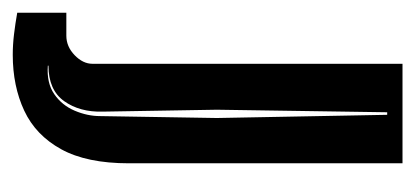

<svg xmlns="http://www.w3.org/2000/svg" viewBox="-261 -340 651 301"><g transform="rotate(90 64.5 -189.5)"><path d="M-66 109V32H-30Q-13 32 0.5 19Q14 6 14 -9V-495H170V-66Q170 0 148 40Q126 80 87.5 98Q49 116 0 116Q-16 116 -32.5 114Q-49 112 -66 109ZM17 61Q44 63 61.5 51Q79 39 87.5 19Q96 -1 96 -21L99 -204L94 -471H90L86 -204L89 -25Q90 11 72.5 35.5Q55 60 17 60Z"/></g></svg>

Font: Alumni Sans Inline One
Style: Regular
Weight: 400
Designer: Robert E. Leuschke
Foundry: Robert E. Leuschke
Version: Version 1.100; ttfautohint (v1.8.3)